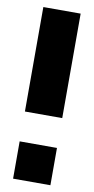

<svg xmlns="http://www.w3.org/2000/svg" viewBox="-84 -756 387 792"><g transform="rotate(10 109.5 -359.5)"><path d="M187.5 0H31.2V-156.2H187.5ZM31.2 -281.2V-718.8H187.5V-281.2Z"/></g></svg>

Font: Signwood
Style: Regular
Weight: 400
Designer: GGBotNet
Foundry: GGBotNet
Version: 0.95